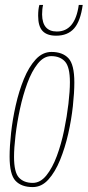

<svg xmlns="http://www.w3.org/2000/svg" viewBox="-20 -750 356 780"><path d="M113 10Q67 10 43 -15.5Q19 -41 19 -114Q19 -155 25 -210Q31 -265 44 -322.5Q57 -380 77 -429Q97 -478 125 -508.5Q153 -539 189 -539Q234 -539 258 -513.5Q282 -488 282 -415Q282 -374 276 -318.5Q270 -263 257 -206Q244 -149 224 -100Q204 -51 176.5 -20.5Q149 10 113 10ZM113 -7Q144 -7 168.5 -37.5Q193 -68 211 -116.5Q229 -165 240.5 -221Q252 -277 258 -328.5Q264 -380 264 -416Q264 -478 244 -500Q224 -522 188 -522Q158 -522 133.5 -491.5Q109 -461 91 -412Q73 -363 61 -307Q49 -251 43 -199.5Q37 -148 37 -113Q37 -50 57 -28.5Q77 -7 113 -7ZM208 -605Q171 -605 153 -624Q135 -643 135 -686Q135 -713 140 -730H155Q151 -714 151 -691Q152 -622 211 -622Q285 -622 300 -730H316Q307 -664 281 -634.5Q255 -605 208 -605Z"/></svg>

Font: Georama Condensed Thin
Style: Italic
Weight: 100
Width: 3
Italic angle: -9°
Designer: Jean-Baptiste Levee
Foundry: Production Type
Version: Version 1.000